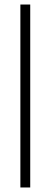

<svg xmlns="http://www.w3.org/2000/svg" viewBox="-20 -828 224 848"><path d="M70 0V-808H113.5V0Z"/></svg>

Font: Encode Sans Condensed Condensed ExtraLight
Style: Regular
Weight: 200
Width: 3
Designer: Multiple Designers
Foundry: Impallari Type
Version: Version 3.000; ttfautohint (v1.8.3) -l 8 -r 50 -G 200 -x 14 